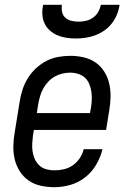

<svg xmlns="http://www.w3.org/2000/svg" viewBox="-20 -770 540 798"><path d="M206 8Q177 8 149.5 2Q122 -4 100 -19Q78 -34 63 -57Q48 -80 41.5 -106.5Q35 -133 35.5 -162Q36 -191 41 -219L62 -349Q66 -374 74 -398.5Q82 -423 96 -445.5Q110 -468 130 -486.5Q150 -505 173.5 -517Q197 -529 222.5 -533.5Q248 -538 273 -538Q301 -538 328.5 -531.5Q356 -525 377.5 -510Q399 -495 413.5 -472Q428 -449 434 -422.5Q440 -396 439.5 -367.5Q439 -339 434 -311L421 -230H121L117 -208Q115 -191 114 -173.5Q113 -156 115.5 -139.5Q118 -123 125 -108Q132 -93 144 -82Q156 -71 172.5 -66.5Q189 -62 206 -62Q226 -62 245.5 -66.5Q265 -71 282.5 -83Q300 -95 311.5 -112.5Q323 -130 328 -150H406Q398 -117 380 -86Q362 -55 334 -33Q306 -11 272.5 -1.5Q239 8 206 8ZM133 -300H354L358 -322Q361 -339 361.5 -356.5Q362 -374 359.5 -390.5Q357 -407 350.5 -422Q344 -437 332.5 -447.5Q321 -458 305 -463Q289 -468 271 -468Q255 -468 238.5 -464Q222 -460 207 -451.5Q192 -443 180 -430Q168 -417 159.5 -401.5Q151 -386 146.5 -370Q142 -354 139 -338ZM295 -610Q275 -610 255.5 -613Q236 -616 218.5 -623.5Q201 -631 187 -643.5Q173 -656 165 -673Q157 -690 156 -710Q155 -730 159 -750H237Q235 -735 238 -720.5Q241 -706 251.5 -696.5Q262 -687 276.5 -683.5Q291 -680 306 -680Q322 -680 337.5 -683.5Q353 -687 366.5 -696.5Q380 -706 388 -720Q396 -734 399 -750H477Q474 -729 466 -709.5Q458 -690 445 -673Q432 -656 414 -643.5Q396 -631 376 -623.5Q356 -616 335.5 -613Q315 -610 295 -610Z"/></svg>

Font: Iosevka Curly Slab Oblique
Style: Regular
Weight: 400
Italic angle: -9°
Monospace: yes
Designer: Belleve Invis
Foundry: Belleve Invis
Version: Version 11.1.0; ttfautohint (v1.8.3)